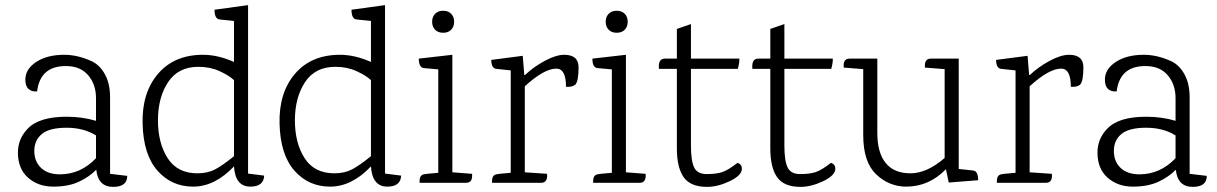

<svg xmlns="http://www.w3.org/2000/svg" viewBox="-20 -714 4754 750"><path d="M422 16Q363 16 356 -51Q330 -24 289 -4.5Q248 15 188.5 15Q129 15 89.5 -20Q50 -55 50 -118Q50 -171 87 -210Q131 -258 240 -258Q302 -258 355 -242V-331Q355 -384 324.5 -420Q294 -456 237 -456Q137 -456 125 -357Q105 -355 92 -366Q79 -377 79 -403Q79 -444 121.5 -472Q164 -500 231 -500Q283 -500 338 -475Q370 -460 390 -423.5Q410 -387 410 -334V-35L477 -27Q477 16 422 16ZM355 -185Q307 -215 240 -215Q173 -215 143.5 -190.5Q114 -166 114 -124.5Q114 -83 140.5 -58Q167 -33 214 -33Q295 -33 355 -96Z M958 15Q899 15 894 -64Q819 15 734.5 15Q650 15 595 -47.5Q540 -110 537 -231Q534 -352 597.5 -426Q661 -500 773 -500Q831 -500 894 -472V-632L838 -638Q818 -640 818 -676L949 -694V-36L1012 -28Q1010 15 958 15ZM755 -453Q676 -453 636.5 -393Q597 -333 597 -244Q597 -155 635 -96Q673 -37 751 -37Q791 -37 820.5 -52.5Q850 -68 894 -104V-401Q875 -419 838 -436Q801 -453 755 -453Z M1493 15Q1434 15 1429 -64Q1354 15 1269.5 15Q1185 15 1130 -47.5Q1075 -110 1072 -231Q1069 -352 1132.5 -426Q1196 -500 1308 -500Q1366 -500 1429 -472V-632L1373 -638Q1353 -640 1353 -676L1484 -694V-36L1547 -28Q1545 15 1493 15ZM1290 -453Q1211 -453 1171.5 -393Q1132 -333 1132 -244Q1132 -155 1170 -96Q1208 -37 1286 -37Q1326 -37 1355.5 -52.5Q1385 -68 1429 -104V-401Q1410 -419 1373 -436Q1336 -453 1290 -453Z M1801 0H1619V-7Q1619 -27 1632 -32Q1639 -35 1692 -39V-443L1636 -448Q1616 -450 1616 -485L1747 -500V-41L1824 -35Q1827 0 1801 0ZM1742.5 -598Q1731 -586 1711 -586Q1691 -586 1679.5 -598Q1668 -610 1668 -629Q1668 -648 1679.5 -660Q1691 -672 1711 -672Q1731 -672 1742.5 -660Q1754 -648 1754 -629Q1754 -610 1742.5 -598Z M2184 -500Q2240 -500 2240 -451Q2240 -399 2228 -384Q2216 -373 2191 -375Q2191 -446 2153 -446Q2106 -446 2030 -377V-41L2117 -35Q2120 0 2094 0H1902Q1902 0 1902 -7Q1902 -27 1915 -32Q1922 -35 1975 -39V-439L1919 -445Q1899 -447 1899 -480L2022 -496L2028 -421H2031Q2063 -452 2107.5 -476Q2152 -500 2184 -500Z M2479 0H2297V-7Q2297 -27 2310 -32Q2317 -35 2370 -39V-443L2314 -448Q2294 -450 2294 -485L2425 -500V-41L2502 -35Q2505 0 2479 0ZM2420.5 -598Q2409 -586 2389 -586Q2369 -586 2357.5 -598Q2346 -610 2346 -629Q2346 -648 2357.5 -660Q2369 -672 2389 -672Q2409 -672 2420.5 -660Q2432 -648 2432 -629Q2432 -610 2420.5 -598Z M2679 -445V-146Q2679 -86 2691.5 -60Q2704 -34 2740.5 -34Q2777 -34 2800.5 -41.5Q2824 -49 2861 -78Q2878 -72 2878 -55Q2878 -29 2831 -6.5Q2784 16 2742 16Q2677 16 2650.5 -22Q2624 -60 2624 -134V-445H2554Q2550 -485 2577 -485H2624V-601L2679 -620V-485H2868Q2869 -469 2862 -445Z M3044 -445V-146Q3044 -86 3056.5 -60Q3069 -34 3105.5 -34Q3142 -34 3165.5 -41.5Q3189 -49 3226 -78Q3243 -72 3243 -55Q3243 -29 3196 -6.5Q3149 16 3107 16Q3042 16 3015.5 -22Q2989 -60 2989 -134V-445H2919Q2915 -485 2942 -485H2989V-601L3044 -620V-485H3233Q3234 -469 3227 -445Z M3520 15Q3453 15 3402.5 -33Q3352 -81 3352 -186V-444L3276 -450Q3272 -485 3299 -485H3407V-195Q3407 -118 3439.5 -77.5Q3472 -37 3536.5 -37Q3601 -37 3670 -97V-444L3593 -450Q3590 -485 3616 -485H3725V-54L3781 -48Q3801 -46 3801 -10L3686 -1L3675 -53Q3609 15 3520 15Z M4156 -500Q4212 -500 4212 -451Q4212 -399 4200 -384Q4188 -373 4163 -375Q4163 -446 4125 -446Q4078 -446 4002 -377V-41L4089 -35Q4092 0 4066 0H3874Q3874 0 3874 -7Q3874 -27 3887 -32Q3894 -35 3947 -39V-439L3891 -445Q3871 -447 3871 -480L3994 -496L4000 -421H4003Q4035 -452 4079.5 -476Q4124 -500 4156 -500Z M4639 16Q4580 16 4573 -51Q4547 -24 4506 -4.5Q4465 15 4405.5 15Q4346 15 4306.5 -20Q4267 -55 4267 -118Q4267 -171 4304 -210Q4348 -258 4457 -258Q4519 -258 4572 -242V-331Q4572 -384 4541.5 -420Q4511 -456 4454 -456Q4354 -456 4342 -357Q4322 -355 4309 -366Q4296 -377 4296 -403Q4296 -444 4338.5 -472Q4381 -500 4448 -500Q4500 -500 4555 -475Q4587 -460 4607 -423.5Q4627 -387 4627 -334V-35L4694 -27Q4694 16 4639 16ZM4572 -185Q4524 -215 4457 -215Q4390 -215 4360.5 -190.5Q4331 -166 4331 -124.5Q4331 -83 4357.5 -58Q4384 -33 4431 -33Q4512 -33 4572 -96Z"/></svg>

Font: Karma Light
Style: Regular
Weight: 300
Designer: Joana Correia
Foundry: Indian Type Foundry
Version: Version 1.202;PS 1.0;hotconv 1.0.78;makeotf.lib2.5.61930; tt